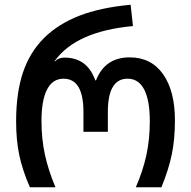

<svg xmlns="http://www.w3.org/2000/svg" viewBox="-20 -790 807 810"><path d="M48 -279Q48 -397 76.5 -483Q105 -569 166 -630Q226 -689 314.5 -723.5Q403 -758 531 -770L541 -680Q301 -658 211 -533V-530Q226 -547 252 -547Q348 -547 382 -451H385Q423 -548 527 -548Q618 -548 668 -477Q718 -406 718 -282Q718 -203 705 -139.5Q692 -76 661 0H553Q583 -69 597.5 -135.5Q612 -202 612 -279Q612 -366 588.5 -412Q565 -458 518 -458Q435 -458 435 -318V-234H332V-318Q332 -458 248 -458Q202 -458 178.5 -412.5Q155 -367 155 -280Q155 -204 169.5 -137.5Q184 -71 214 0H106Q74 -74 61 -137Q48 -200 48 -279Z"/></svg>

Font: Noto Sans Georgian Medium Narrow
Style: Regular
Weight: 500
Width: 4
Designer: Monotype Design team
Foundry: Monotype Imaging Inc.
Version: Version 1.000